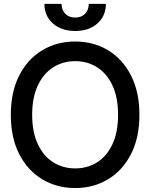

<svg xmlns="http://www.w3.org/2000/svg" viewBox="-20 -949 766 979"><path d="M363.3 9.8Q269 9.8 194.8 -35.2Q120.6 -80.1 77.9 -163.6Q35.2 -247.1 35.2 -363.3Q35.2 -480 77.9 -563.7Q120.6 -647.5 194.8 -692.4Q269 -737.3 363.3 -737.3Q457.5 -737.3 531.5 -692.4Q605.5 -647.5 648.2 -563.7Q690.9 -480 690.9 -363.3Q690.9 -247.1 648.2 -163.6Q605.5 -80.1 531.5 -35.2Q457.5 9.8 363.3 9.8ZM363.3 -90.3Q426.3 -90.3 475.6 -121.6Q524.9 -152.8 553.5 -213.9Q582 -274.9 582 -363.3Q582 -452.1 553.5 -513.2Q524.9 -574.2 475.6 -605.7Q426.3 -637.2 363.3 -637.2Q300.8 -637.2 251.2 -605.7Q201.7 -574.2 172.9 -513.2Q144 -452.1 144 -363.3Q144 -274.9 172.9 -213.9Q201.7 -152.8 251.2 -121.6Q300.8 -90.3 363.3 -90.3ZM363.3 -791Q293.5 -791 250 -829.3Q206.5 -867.7 206.5 -929.2H293.9Q293.9 -897.9 313 -878.7Q332 -859.4 363.3 -859.4Q394.5 -859.4 413.6 -878.7Q432.6 -897.9 432.6 -929.2H520Q520 -867.7 476.6 -829.3Q433.1 -791 363.3 -791Z"/></svg>

Font: Inter Tight Medium
Style: Regular
Weight: 500
Designer: Rasmus Andersson
Foundry: rsms
Version: Version 3.004; ttfautohint (v1.8.4.7-5d5b)